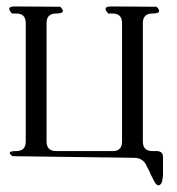

<svg xmlns="http://www.w3.org/2000/svg" viewBox="-20 -506 540 586"><path d="M18.6 -29.3Q-3.9 -44.9 29.3 -44.9Q58.6 -44.9 58.6 -74.2V-435.5Q58.6 -464.8 29.3 -464.8H16.6Q-3.9 -486.3 25.4 -486.3L164.1 -485.4Q184.6 -464.8 151.4 -464.8Q122.1 -464.8 122.1 -435.5V-74.2Q122.1 -44.9 151.4 -44.9H324.2Q352.5 -44.9 352.5 -74.2V-435.5Q352.5 -464.8 323.2 -464.8H310.5Q290 -486.3 319.3 -486.3L458 -485.4Q478.5 -464.8 445.3 -464.8Q416 -464.8 416 -435.5V-74.2Q416 -44.9 445.3 -44.9H458Q478.5 -44.9 477.5 -24.4V18.6V30.3L474.6 48.8Q464.8 70.3 452.1 49.8L440.4 27.3L435.5 15.6L428.7 2.9Q418 -24.4 388.7 -24.4Z"/></svg>

Font: B2 Hana
Style: Regular
Weight: 500
Version: 2020-08-05; (max)